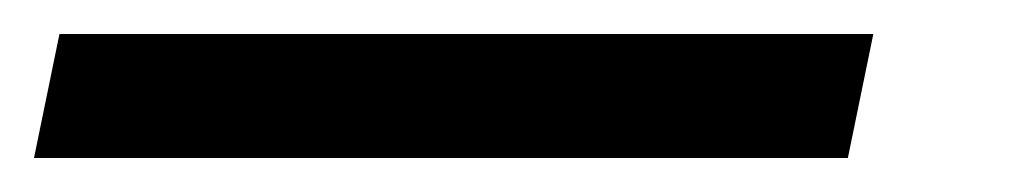

<svg xmlns="http://www.w3.org/2000/svg" viewBox="-108 60 605 113"><path d="M-88 153 -73 80H406L391 153Z"/></svg>

Font: Red Hat Display Medium
Style: Italic
Weight: 500
Italic angle: -12°
Designer: Pentagram, MCKL
Foundry: Pentagram, MCKL
Version: Version 1.023; ttfautohint (v1.8.3)